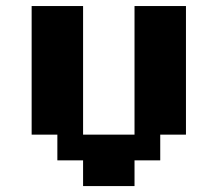

<svg xmlns="http://www.w3.org/2000/svg" viewBox="-20 -628 734 648"><path d="M260.4 0V-86.8H173.6V-173.6H86.8V-607.6H260.4V-173.6H434V-607.6H607.6V-173.6H520.8V-86.8H434V0Z"/></svg>

Font: 8-bit Operator+ 8
Style: Bold
Weight: 700
Designer: GrandChaos9000
Version: Version 1.3.0 - August 1, 2014